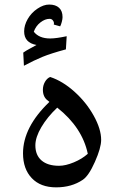

<svg xmlns="http://www.w3.org/2000/svg" viewBox="-20 -805 520 835"><path d="M80.1 -138.2Q80.1 -252 194.8 -361.8L189.9 -366.2Q166.5 -381.8 166.5 -414.6Q166.5 -433.1 175.5 -449Q184.6 -464.8 198.2 -470.2Q252 -452.6 303.5 -406.5Q355 -360.4 387.5 -302Q419.9 -243.7 419.9 -196.8Q419.9 -162.1 392.8 -101.1Q365.7 -40 339.8 -22.9Q291.5 9.8 224.1 9.8Q156.2 9.8 118.2 -30.3Q80.1 -70.3 80.1 -138.2ZM361.8 -136.2Q337.9 -250.5 229 -336.9Q186 -296.4 159.9 -252.2Q133.8 -208 133.8 -172.9Q133.8 -130.4 160.6 -107.2Q187.5 -84 236.8 -84Q265.1 -84 301 -98.9Q336.9 -113.8 361.8 -136.2ZM213.9 -698.2 214.8 -704.1Q214.8 -710.4 209.5 -716.8Q204.1 -723.1 195.8 -723.1Q175.8 -723.1 155.8 -707.5Q135.7 -691.9 127 -667Q149.9 -637.7 198.2 -637.7Q224.1 -637.7 270 -647.5L266.6 -590.3Q201.7 -572.8 165.3 -557.9Q128.9 -543 84 -519L81.1 -576.2Q94.2 -585.4 109.4 -593.3Q124.5 -601.1 138.7 -609.4Q85 -619.1 85 -668.5Q85 -695.3 100.6 -722.4Q116.2 -749.5 142.8 -767.3Q169.4 -785.2 193.8 -785.2Q221.7 -785.2 236.8 -771.2Q252 -757.3 252 -730.5Q252 -722.2 248.8 -710Q245.6 -697.8 241.7 -690.4Z"/></svg>

Font: Droid Arabic Naskh
Style: Regular
Weight: 400
Designer: Pascal Zoghbi
Foundry: Ascender Corporation
Version: Version 1.00